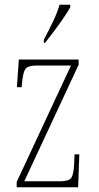

<svg xmlns="http://www.w3.org/2000/svg" viewBox="-20 -786 415 806"><path d="M50 0V-22L278 -511H136Q97 -511 87 -497Q77 -483 73 -442L71 -420H51L59 -536H310V-514L82 -25H230Q269 -25 279 -39Q289 -53 291 -95L293 -138H313L308 0ZM164 -619Q187 -663 203.5 -697.5Q220 -732 230 -766H275V-756Q266 -739 248 -712.5Q230 -686 209 -658Q188 -630 169 -606H164Z"/></svg>

Font: Noto Serif Thai ExtraCondensed Thin
Style: Regular
Weight: 100
Width: 2
Designer: Monotype Design Team
Foundry: Monotype Imaging Inc.
Version: Version 2.001; ttfautohint (v1.8.4.7-5d5b)